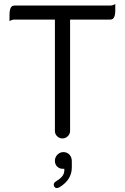

<svg xmlns="http://www.w3.org/2000/svg" viewBox="-20 -704 635 975"><path d="M252.9 234.4Q252.9 241.2 257.3 246.1Q261.7 251 267.6 251Q273.9 251 281.7 247.1Q344.7 209 344.7 146.5V114.3Q344.7 93.8 331.5 80.1Q319.3 68.4 301.8 68.4Q284.2 68.4 271.5 81.5Q258.8 94.7 258.8 112.3Q258.8 130.9 270.5 142.1Q282.2 153.3 299.8 153.3H306.6V160.2Q306.6 178.2 295.4 191.9Q284.7 204.6 261.7 218.8Q256.3 222.7 254.6 226.6Q252.9 230.5 252.9 234.4ZM28.3 -596.7Q40.5 -604.5 53.7 -604.5H258.8V-39.1Q258.8 -23.4 270 -12.2Q281.7 -1 296.9 -1Q313 -1 324.5 -12.5Q335.9 -23.9 335.9 -39.1V-604.5H540Q549.3 -604.5 554.7 -609.9Q565.4 -620.6 565.4 -650.4V-683.6Q553.2 -675.8 540 -675.8H53.7Q44.4 -675.8 38.6 -670.4Q28.3 -659.7 28.3 -629.9Z"/></svg>

Font: YuPearl-Light
Style: Light
Weight: 300
Designer: Max Yao
Foundry: Max-Everyday
Version: Version 1.011; ttfautohint (v1.8.3)